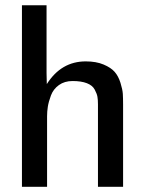

<svg xmlns="http://www.w3.org/2000/svg" viewBox="-20 -715 557 735"><path d="M64 0V-694.8H158.2V-435.1L159.2 -393.1Q214.4 -480 308.1 -480Q348.1 -480 376.5 -468Q404.8 -456.1 418.9 -439.9Q433.1 -423.8 441.2 -397.9Q449.2 -372.1 450.2 -355.5Q451.2 -338.9 451.2 -314.9V0H355V-315.9Q355 -333 353 -344.5Q351.1 -356 342.5 -372.1Q334 -388.2 312.5 -396.5Q291 -404.8 257.8 -404.8Q227.1 -404.8 205.6 -389.4Q184.1 -374 175 -349.6Q166 -325.2 163.1 -306.6Q160.2 -288.1 160.2 -270V0Z"/></svg>

Font: CMU Bright
Style: SemiBold
Weight: 600
Version: Version 0.7.0